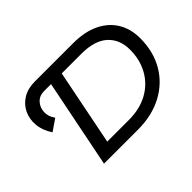

<svg xmlns="http://www.w3.org/2000/svg" viewBox="-130 -978 1256 1256"><g transform="rotate(-45 498.0 -350.0)"><path d="M129 -383Q92 -439 87 -495Q82 -551 104 -597.5Q126 -644 171.5 -672Q217 -700 280 -700H636Q742 -700 816.5 -664.5Q891 -629 930.5 -564.5Q970 -500 970 -413Q970 -290 916 -197Q862 -104 764 -52Q666 0 535 0H222L345 -613H281Q238 -613 212 -585.5Q186 -558 183.5 -517.5Q181 -477 209 -438ZM339 -87H538Q641 -87 715.5 -128.5Q790 -170 830 -242.5Q870 -315 870 -407Q870 -502 809 -557.5Q748 -613 626 -613H444Z"/></g></svg>

Font: Montserrat Medium
Style: Italic
Weight: 500
Italic angle: -11.3°
Designer: Julieta Ulanovsky
Foundry: Julieta Ulanovsky
Version: Version 9.000; ttfautohint (v1.8.4.7-5d5b)